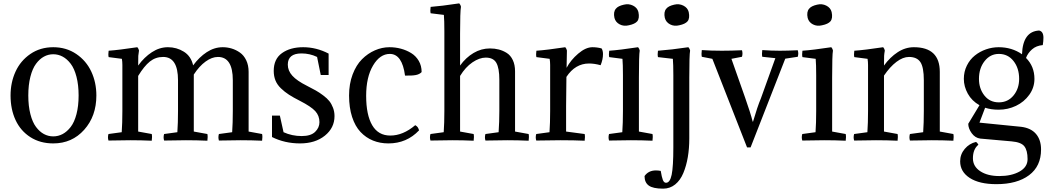

<svg xmlns="http://www.w3.org/2000/svg" viewBox="-20 -836 6249 1146"><path d="M43 -266.1Q43 -343.8 72.8 -408.7Q102.5 -473.6 161.4 -513.9Q220.2 -554.2 297.9 -554.2Q375.5 -554.2 435.1 -513.9Q494.6 -473.6 524.9 -408.7Q555.2 -343.8 555.2 -266.1Q555.2 -142.6 482.4 -61.3Q409.7 20 297.9 20Q219.7 20 161.4 -17.3Q103 -54.7 73 -119.1Q43 -183.6 43 -266.1ZM161.4 -377.9Q148.9 -329.1 148.9 -266.1Q148.9 -203.1 161.4 -154.8Q173.8 -106.4 195.1 -78.1Q216.3 -49.8 242.2 -35.9Q268.1 -22 297.9 -22Q327.6 -22 353.8 -35.9Q379.9 -49.8 401.9 -78.1Q423.8 -106.4 436.5 -154.8Q449.2 -203.1 449.2 -266.1Q449.2 -329.1 436.5 -377.9Q423.8 -426.8 402.1 -455.3Q380.4 -483.9 354 -498Q327.6 -512.2 297.9 -512.2Q268.1 -512.2 242.2 -498Q216.3 -483.9 195.1 -455.3Q173.8 -426.8 161.4 -377.9Z M1369.6 -356.9Q1369.6 -496.1 1280.8 -496.1Q1245.1 -496.1 1207.3 -468.8Q1169.4 -441.4 1136.7 -391.1V-50.8L1217.8 -36.1Q1221.2 -20 1217.8 3.9Q1154.8 1 1089.8 1Q1043.5 1 959.5 2.9Q953.6 -16.6 959.5 -36.1L1038.6 -46.9Q1042.5 -101.6 1042.5 -173.8V-356.9Q1042.5 -496.1 953.6 -496.1Q908.7 -496.1 874.5 -468.8Q840.3 -441.4 804.7 -382.8V-50.8L885.7 -36.1Q889.2 -20 885.7 3.9Q822.8 1 757.8 1Q711.4 1 627.4 2.9Q621.6 -16.6 627.4 -36.1L706.5 -46.9Q710.4 -101.6 710.4 -173.8V-448.2Q710.4 -467.8 707.5 -484.9L628.4 -495.1Q625 -510.3 628.4 -533.2Q689.5 -537.6 799.8 -554.2Q808.1 -544.4 809.6 -534.2Q806.2 -515.1 805.4 -502.4Q804.7 -489.7 804.7 -444.8Q840.8 -494.6 886.5 -524.4Q932.1 -554.2 982.4 -554.2Q1034.2 -554.2 1077.1 -527.6Q1120.1 -501 1132.8 -445.8Q1168.9 -495.1 1214.1 -524.7Q1259.3 -554.2 1309.6 -554.2Q1336.9 -554.2 1362.8 -546.4Q1388.7 -538.6 1412.1 -522.2Q1435.5 -505.9 1449.7 -476.1Q1463.9 -446.3 1463.9 -407.2V-50.8L1544.4 -36.1Q1547.9 -20 1544.4 3.9Q1481.4 1 1416.5 1Q1370.6 1 1286.6 2.9Q1280.8 -16.6 1286.6 -36.1L1365.7 -46.9Q1369.6 -101.6 1369.6 -173.8Z M1780.8 -23.9Q1835 -23.9 1860.8 -48.8Q1886.7 -73.7 1886.7 -106.9Q1886.7 -145.5 1861.6 -172.9Q1836.4 -200.2 1770.5 -233.9Q1731 -253.9 1704.8 -270.8Q1678.7 -287.6 1656.5 -309.1Q1634.3 -330.6 1624 -356.2Q1613.8 -381.8 1613.8 -413.1Q1613.8 -483.9 1663.1 -519Q1712.4 -554.2 1789.6 -554.2Q1868.2 -554.2 1941.4 -516.1V-388.2H1894.5L1872.6 -496.1Q1829.1 -517.1 1779.8 -517.1Q1697.8 -517.1 1697.8 -450.2Q1697.8 -414.1 1724.9 -384Q1752 -354 1811.5 -324.2Q1843.3 -308.1 1864.5 -296.1Q1885.7 -284.2 1908.9 -266.8Q1932.1 -249.5 1945.6 -232.7Q1959 -215.8 1967.8 -192.6Q1976.6 -169.4 1976.6 -143.1Q1976.6 -72.8 1919.2 -26.4Q1861.8 20 1770.5 20Q1679.7 20 1603.5 -18.1V-146H1650.4L1672.4 -46.9Q1722.7 -23.9 1780.8 -23.9Z M2496.6 -405.8Q2484.4 -392.6 2462.2 -388.2Q2439.9 -383.8 2397.5 -384.8Q2380.4 -514.2 2306.6 -514.2Q2247.6 -514.2 2206.5 -444.8Q2165.5 -375.5 2165.5 -264.2Q2165.5 -149.9 2201.7 -88.4Q2237.8 -26.9 2309.6 -26.9Q2385.7 -26.9 2458.5 -88.9Q2468.3 -83 2472.7 -77.1Q2477.1 -71.3 2481.4 -58.1Q2407.7 20 2298.3 20Q2248 20 2206.1 2.9Q2164.1 -14.2 2131.8 -48.3Q2099.6 -82.5 2081.5 -138.2Q2063.5 -193.8 2063.5 -266.1Q2063.5 -335.4 2084.7 -391.6Q2106 -447.8 2140.6 -482.4Q2175.3 -517.1 2217.8 -535.6Q2260.3 -554.2 2304.7 -554.2Q2339.8 -554.2 2372.8 -545.4Q2405.8 -536.6 2434.1 -519.3Q2462.4 -502 2479.5 -472.7Q2496.6 -443.4 2496.6 -405.8Z M2632.3 -648.9Q2632.3 -714.8 2629.4 -747.1L2550.3 -756.8Q2546.9 -772 2550.3 -794.9Q2610.8 -799.3 2721.2 -815.9Q2730 -805.7 2731.4 -795.9Q2726.1 -767.6 2726.1 -633.8V-444.8Q2760.7 -492.7 2806.6 -519.8Q2852.5 -546.9 2904.3 -546.9Q2932.6 -546.9 2957.3 -540.5Q2981.9 -534.2 3004.6 -520Q3027.3 -505.9 3040.8 -477.5Q3054.2 -449.2 3054.2 -410.2V-50.8L3135.3 -36.1Q3138.7 -20 3135.3 3.9Q3072.3 1 3007.3 1Q2961.4 1 2877.4 2.9Q2871.6 -16.6 2877.4 -36.1L2956.1 -46.9Q2960.4 -108.4 2960.4 -173.8V-359.9Q2960.4 -429.2 2942.6 -460.7Q2924.8 -492.2 2879.4 -492.2Q2841.8 -492.2 2800 -463.9Q2758.3 -435.5 2726.1 -382.8V-50.8L2807.1 -36.1Q2810.5 -20 2807.1 3.9Q2744.1 1 2679.2 1Q2633.3 1 2549.3 2.9Q2543.5 -16.6 2549.3 -36.1L2628.4 -46.9Q2632.3 -101.6 2632.3 -173.8Z M3363.8 -534.2 3361.8 -431.2Q3386.2 -477.5 3431.2 -515.9Q3476.1 -554.2 3516.1 -554.2Q3544.4 -554.2 3570.8 -546.9Q3579.1 -533.7 3579.1 -513.2Q3579.1 -481.4 3564.9 -446.8Q3527.8 -457 3496.1 -457Q3413.6 -457 3360.8 -377L3358.9 -202.1V-50.8L3469.7 -36.1Q3473.1 -20 3469.7 3.9Q3406.7 1 3325.7 1Q3264.6 1 3180.7 2.9Q3174.8 -16.6 3180.7 -36.1L3259.8 -46.9Q3263.7 -101.6 3263.7 -173.8V-448.2Q3263.7 -467.8 3260.7 -484.9L3181.6 -495.1Q3178.2 -510.3 3181.6 -533.2Q3244.6 -537.6 3354 -554.2Q3362.3 -544.4 3363.8 -534.2Z M3793.5 -372.1V-50.8L3874.5 -36.1Q3877.9 -20 3874.5 3.9Q3811.5 1 3745.6 1Q3699.2 1 3615.2 2.9Q3609.4 -16.6 3615.2 -36.1L3694.3 -46.9Q3698.2 -101.6 3698.2 -173.8V-387.2Q3698.2 -452.6 3695.3 -484.9L3616.2 -495.1Q3612.8 -510.3 3616.2 -533.2Q3679.2 -537.6 3788.6 -554.2Q3796.9 -544.4 3798.3 -534.2Q3793.5 -508.3 3793.5 -372.1ZM3647.5 -729Q3639.6 -765.1 3656.2 -784.2Q3668.9 -800.3 3703.6 -808.1Q3732.9 -815.4 3758.5 -802.5Q3784.2 -789.6 3790.5 -764.2Q3798.3 -727.1 3783.7 -709Q3769.5 -692.4 3733.4 -685.1Q3703.6 -677.7 3679 -690.4Q3654.3 -703.1 3647.5 -729Z M3999 43V-387.2Q3999 -452.6 3996.1 -484.9L3907.2 -495.1Q3903.8 -510.3 3907.2 -533.2Q3987.8 -539.1 4088.9 -554.2Q4097.7 -543.9 4099.1 -534.2Q4094.2 -508.3 4094.2 -372.1V-9.8Q4094.2 49.8 4085.4 101.6Q4076.7 153.3 4058.8 196.5Q4041 239.7 4010 264.9Q3979 290 3938 290Q3877.9 290 3852.5 271.7Q3827.1 253.4 3827.1 214.8Q3850.6 181.2 3895 181.2Q3909.2 181.2 3923.8 184.1Q3929.7 220.7 3936.3 237.8Q3942.9 254.9 3955.1 254.9Q3979 254.9 3989 207Q3999 159.2 3999 43ZM3948.2 -729Q3940.4 -765.1 3957 -784.2Q3969.7 -800.3 4003.9 -808.1Q4033.2 -815.4 4058.8 -802.5Q4084.5 -789.6 4090.8 -764.2Q4098.6 -727.1 4084 -709Q4069.8 -692.4 4034.2 -685.1Q4004.4 -677.7 3979.7 -690.4Q3955.1 -703.1 3948.2 -729Z M4460 43.9H4439L4231.9 -484.9L4168.9 -497.1Q4165.5 -513.2 4168.9 -537.1Q4223.6 -533.2 4288.1 -533.2Q4344.2 -533.2 4408.7 -536.1Q4414.6 -516.6 4408.7 -497.1L4345.7 -484.9L4426.8 -254.9Q4459.5 -162.1 4472.7 -109.9H4474.6Q4500 -197.3 4522 -250L4607.9 -488.8L4529.8 -497.1Q4526.4 -513.2 4529.8 -537.1Q4584.5 -533.2 4634.8 -533.2Q4677.2 -533.2 4741.7 -536.1Q4747.6 -516.6 4741.7 -497.1L4667 -485.8Z M4946.8 -372.1V-50.8L5027.8 -36.1Q5031.2 -20 5027.8 3.9Q4964.8 1 4898.9 1Q4852.5 1 4768.6 2.9Q4762.7 -16.6 4768.6 -36.1L4847.7 -46.9Q4851.6 -101.6 4851.6 -173.8V-387.2Q4851.6 -452.6 4848.6 -484.9L4769.5 -495.1Q4766.1 -510.3 4769.5 -533.2Q4832.5 -537.6 4941.9 -554.2Q4950.2 -544.4 4951.7 -534.2Q4946.8 -508.3 4946.8 -372.1ZM4800.8 -729Q4793 -765.1 4809.6 -784.2Q4822.3 -800.3 4856.9 -808.1Q4886.2 -815.4 4911.9 -802.5Q4937.5 -789.6 4943.8 -764.2Q4951.7 -727.1 4937 -709Q4922.9 -692.4 4886.7 -685.1Q4856.9 -677.7 4832.3 -690.4Q4807.6 -703.1 4800.8 -729Z M5494.1 -356.9Q5494.1 -434.6 5473.6 -465.3Q5453.1 -496.1 5405.3 -496.1Q5369.6 -496.1 5330.8 -466.8Q5292 -437.5 5256.3 -384.8V-50.8L5337.4 -36.1Q5340.8 -20 5337.4 3.9Q5274.4 1 5208.5 1Q5162.1 1 5078.1 2.9Q5072.3 -16.6 5078.1 -36.1L5157.2 -46.9Q5161.1 -101.6 5161.1 -173.8V-448.2Q5161.1 -467.8 5158.2 -484.9L5079.1 -495.1Q5075.7 -510.3 5079.1 -533.2Q5142.1 -537.6 5251.5 -554.2Q5259.8 -544.4 5261.2 -534.2Q5257.8 -515.1 5257.1 -502.4Q5256.3 -489.7 5256.3 -444.8Q5292.5 -494.6 5338.1 -524.4Q5383.8 -554.2 5434.6 -554.2Q5589.4 -554.2 5589.4 -407.2V-50.8L5670.4 -36.1Q5673.8 -20 5670.4 3.9Q5607.4 1 5541.5 1Q5495.1 1 5411.1 2.9Q5405.3 -16.6 5411.1 -36.1L5490.2 -46.9Q5494.1 -101.6 5494.1 -173.8Z M5805.2 11.2Q5813.5 15.6 5819.8 27.8Q5787.1 54.7 5787.1 108.9Q5787.1 157.2 5830.8 186Q5874.5 214.8 5944.8 214.8Q6017.1 214.8 6065.2 188Q6113.3 161.1 6113.3 113.8Q6113.3 62 6094.2 37.4Q6075.2 12.7 6018.1 7.8L5831.1 -8.8Q5800.3 -12.7 5779.8 -41Q5759.3 -69.3 5759.3 -97.2L5826.2 -208Q5780.3 -233.9 5756.6 -276.9Q5732.9 -319.8 5732.9 -365.2Q5732.9 -408.2 5751 -444.6Q5769 -481 5798.6 -504.6Q5828.1 -528.3 5865.2 -541.3Q5902.3 -554.2 5940.9 -554.2Q6019.5 -554.2 6080.1 -512.2Q6085 -648.4 6182.1 -653.8Q6208 -648.4 6208 -610.8Q6208 -590.8 6204.1 -566.9Q6165 -563.5 6139.9 -541.3Q6114.7 -519 6104 -490.2Q6154.3 -439.9 6154.3 -365.2Q6154.3 -313 6123.5 -270.3Q6092.8 -227.5 6044.2 -204.3Q5995.6 -181.2 5940.9 -181.2Q5896 -181.2 5859.9 -192.9L5826.2 -104L6075.2 -79.1Q6133.8 -71.8 6163.8 -36.4Q6193.8 -1 6193.8 56.2Q6193.8 156.2 6122.3 209.7Q6050.8 263.2 5927.2 263.2Q5825.2 263.2 5768.1 226.1Q5710.9 189 5710.9 127Q5710.9 85 5738.3 52.7Q5765.6 20.5 5805.2 11.2ZM5823.2 -365.2Q5823.2 -307.1 5855.5 -266.1Q5887.7 -225.1 5941.9 -225.1Q5995.6 -225.1 6029.3 -265.9Q6063 -306.6 6063 -365.2Q6063 -429.2 6029.5 -471.7Q5996.1 -514.2 5941.9 -514.2Q5890.6 -514.2 5856.9 -471.4Q5823.2 -428.7 5823.2 -365.2Z"/></svg>

Font: Adamina
Style: Regular
Weight: 400
Designer: Cyreal (www.cyreal.org)
Foundry: Cyreal (www.cyreal.org)
Version: Version 1.010